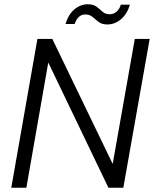

<svg xmlns="http://www.w3.org/2000/svg" viewBox="-20 -883 724 903"><path d="M33 0 156 -700H226L510 -112L614 -700H684L560 0H490L207 -589L104 0ZM288 -770Q302 -816 330.5 -839.5Q359 -863 393 -863Q419 -863 434 -851.5Q449 -840 462 -828Q475 -816 497 -816Q513 -816 527.5 -827.5Q542 -839 548 -861H591Q578 -817 549 -792.5Q520 -768 485 -768Q459 -768 443.5 -780Q428 -792 415 -803.5Q402 -815 381 -815Q364 -815 351.5 -804Q339 -793 331 -770Z"/></svg>

Font: DM Sans 20pt Light
Style: Italic
Weight: 300
Italic angle: -10°
Version: Version 4.004;gftools[0.9.30]